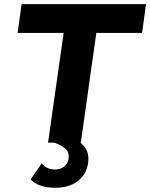

<svg xmlns="http://www.w3.org/2000/svg" viewBox="-20 -680 716 915"><path d="M675.8 -660.2 657.2 -522.9H439L365.2 0H362.8Q408.7 34.2 399.9 96.2Q391.6 153.3 349.4 184.1Q307.1 214.8 245.1 214.8Q162.6 214.8 126 174.8L179.2 98.1Q201.2 127.9 243.2 127.9Q267.1 127.9 285.4 114Q303.7 100.1 307.1 74.2Q310.5 48.8 294.7 32.2Q278.8 15.6 240.2 0H209L283.2 -522.9H64L83 -660.2Z"/></svg>

Font: Human Sans Bold
Style: Italic
Weight: 700
Italic angle: -8°
Designer: Tim Radville
Foundry: Continuum
Version: Version 1.000;FEAKit 1.0